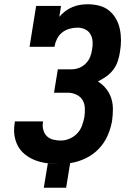

<svg xmlns="http://www.w3.org/2000/svg" viewBox="-20 -763 640 903"><path d="M186 120 205 5Q217 7 228.5 7.5Q240 8 252 8H254Q225 8 197.5 4Q170 0 145 -9.5Q120 -19 98.5 -36Q77 -53 64.5 -76Q52 -99 48 -126.5Q44 -154 49 -183L50 -192H182V-188Q179 -170 183.5 -152.5Q188 -135 200 -123Q212 -111 229.5 -106.5Q247 -102 266 -102Q286 -102 306.5 -110.5Q327 -119 342.5 -135Q358 -151 365.5 -171.5Q373 -192 377 -213Q380 -234 379 -255.5Q378 -277 367.5 -293.5Q357 -310 338 -318.5Q319 -327 298 -327H234L252 -437H316Q334 -437 351.5 -443.5Q369 -450 383 -464Q397 -478 404 -495.5Q411 -513 413 -530Q417 -549 415.5 -568Q414 -587 405 -602.5Q396 -618 379.5 -625.5Q363 -633 344 -633Q326 -633 306.5 -627.5Q287 -622 271.5 -609.5Q256 -597 247.5 -579Q239 -561 236 -543H119L150 -735H267L259 -684Q271 -698 286.5 -710Q302 -722 320 -729.5Q338 -737 356 -740Q374 -743 392 -743Q420 -743 446 -736.5Q472 -730 492 -714Q512 -698 525 -675.5Q538 -653 543.5 -627Q549 -601 549 -573.5Q549 -546 544 -518Q541 -497 534 -475.5Q527 -454 513 -435.5Q499 -417 480 -403.5Q461 -390 440 -380Q462 -367 478.5 -346.5Q495 -326 503 -301.5Q511 -277 511 -249.5Q511 -222 507 -194Q501 -159 485.5 -124Q470 -89 443 -61.5Q416 -34 381 -17.5Q346 -1 310 4L291 120Z"/></svg>

Font: Iosevka HT Extrabold Extended
Style: Italic
Weight: 800
Width: 7
Italic angle: -9°
Monospace: yes
Designer: Belleve Invis
Foundry: Belleve Invis
Version: Version 32.3.0; ttfautohint (v1.8.4)